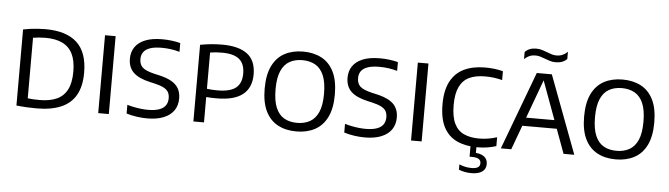

<svg xmlns="http://www.w3.org/2000/svg" viewBox="-55 -1017 5090 1461"><g transform="rotate(5 2490.0 -286.5)"><path d="M239 5Q202.5 5 164 3Q125.5 1 85.5 -3.5V-584.5Q111.5 -590 140.2 -593.8Q169 -597.5 198.5 -599.5Q228 -601.5 255.5 -601.5Q415 -601.5 496 -527Q577 -452.5 577 -297Q577 -192 539 -125.5Q501 -59 426 -27Q351 5 239 5ZM257 -60.5Q336 -60.5 388.8 -84.8Q441.5 -109 468 -161.2Q494.5 -213.5 494.5 -297.5Q494.5 -381 468.5 -433.5Q442.5 -486 390.5 -511Q338.5 -536 260.5 -536Q236.5 -536 211.5 -533.8Q186.5 -531.5 166.5 -528V-65.5Q187.5 -63 209.8 -61.8Q232 -60.5 257 -60.5Z M710.5 0V-595H791.5V0Z M1084.5 7.5Q1045.5 7.5 1003.8 1.5Q962 -4.5 926 -16V-82.5Q953 -74.5 980.8 -69Q1008.5 -63.5 1035 -60.8Q1061.5 -58 1085 -58Q1137 -58 1170.2 -69.8Q1203.5 -81.5 1219.2 -104.2Q1235 -127 1235 -159.5Q1235 -187 1224.2 -206Q1213.5 -225 1187.5 -238.5Q1161.5 -252 1116 -262.5L1084.5 -269.5Q995 -289.5 954.8 -328.8Q914.5 -368 914.5 -434.5Q914.5 -484.5 939.8 -522.2Q965 -560 1016.8 -581.2Q1068.5 -602.5 1148 -602.5Q1184 -602.5 1220.2 -598Q1256.5 -593.5 1286 -585.5V-518.5Q1252.5 -528 1218.2 -532.8Q1184 -537.5 1149 -537.5Q1094 -537.5 1060 -525.5Q1026 -513.5 1010.2 -491.5Q994.5 -469.5 994.5 -438.5Q994.5 -397 1018.8 -374.2Q1043 -351.5 1110 -335.5L1141.5 -328.5Q1203 -315 1241 -293.5Q1279 -272 1296.8 -240Q1314.5 -208 1314.5 -164Q1314.5 -111.5 1288.5 -73.2Q1262.5 -35 1211.2 -13.8Q1160 7.5 1084.5 7.5Z M1437.5 0V-585.5Q1477.5 -593 1518.2 -597.2Q1559 -601.5 1604.5 -601.5Q1732 -601.5 1797.5 -552Q1863 -502.5 1863 -396Q1863 -295.5 1798 -243Q1733 -190.5 1597.5 -190.5Q1576.5 -190.5 1556.8 -191.2Q1537 -192 1518.5 -193.5V0ZM1599 -251.5Q1696 -251.5 1739.8 -286.8Q1783.5 -322 1783.5 -395Q1783.5 -471 1740.8 -505.8Q1698 -540.5 1610.5 -540.5Q1584.5 -540.5 1562 -538.8Q1539.5 -537 1518.5 -533.5V-256.5Q1538 -254 1557.2 -252.8Q1576.5 -251.5 1599 -251.5Z M2224 7.5Q2143 7.5 2082.8 -24.5Q2022.5 -56.5 1989.2 -123.8Q1956 -191 1956 -297Q1956 -403.5 1989.5 -471Q2023 -538.5 2083.2 -570.5Q2143.5 -602.5 2224 -602.5Q2304.5 -602.5 2365 -570.5Q2425.5 -538.5 2458.8 -471Q2492 -403.5 2492 -297Q2492 -191 2458.5 -123.8Q2425 -56.5 2364.5 -24.5Q2304 7.5 2224 7.5ZM2224 -58Q2280 -58 2321.8 -81.2Q2363.5 -104.5 2386.5 -156.5Q2409.5 -208.5 2409.5 -295.5Q2409.5 -384.5 2386.5 -437.5Q2363.5 -490.5 2321.8 -513.8Q2280 -537 2224 -537Q2168 -537 2126.5 -514Q2085 -491 2062 -438.8Q2039 -386.5 2039 -299.5Q2039 -210.5 2061.8 -157.5Q2084.5 -104.5 2126 -81.2Q2167.5 -58 2224 -58Z M2747 7.5Q2708 7.5 2666.2 1.5Q2624.5 -4.5 2588.5 -16V-82.5Q2615.5 -74.5 2643.2 -69Q2671 -63.5 2697.5 -60.8Q2724 -58 2747.5 -58Q2799.5 -58 2832.8 -69.8Q2866 -81.5 2881.8 -104.2Q2897.5 -127 2897.5 -159.5Q2897.5 -187 2886.8 -206Q2876 -225 2850 -238.5Q2824 -252 2778.5 -262.5L2747 -269.5Q2657.5 -289.5 2617.2 -328.8Q2577 -368 2577 -434.5Q2577 -484.5 2602.2 -522.2Q2627.5 -560 2679.2 -581.2Q2731 -602.5 2810.5 -602.5Q2846.5 -602.5 2882.8 -598Q2919 -593.5 2948.5 -585.5V-518.5Q2915 -528 2880.8 -532.8Q2846.5 -537.5 2811.5 -537.5Q2756.5 -537.5 2722.5 -525.5Q2688.5 -513.5 2672.8 -491.5Q2657 -469.5 2657 -438.5Q2657 -397 2681.2 -374.2Q2705.5 -351.5 2772.5 -335.5L2804 -328.5Q2865.5 -315 2903.5 -293.5Q2941.5 -272 2959.2 -240Q2977 -208 2977 -164Q2977 -111.5 2951 -73.2Q2925 -35 2873.8 -13.8Q2822.5 7.5 2747 7.5Z M3100 0V-595H3181V0Z M3607.5 7.5Q3517.5 7.5 3451.8 -22.5Q3386 -52.5 3350.2 -119.2Q3314.5 -186 3314.5 -296.5Q3314.5 -402.5 3350.2 -470.2Q3386 -538 3453 -570.2Q3520 -602.5 3614.5 -602.5Q3650.5 -602.5 3684.8 -598.5Q3719 -594.5 3750.5 -586V-518.5Q3718 -527 3685.5 -531Q3653 -535 3619 -535Q3547.5 -535 3498.5 -511.8Q3449.5 -488.5 3424.5 -436.2Q3399.5 -384 3399.5 -297.5Q3399.5 -208 3424.8 -156Q3450 -104 3498 -82Q3546 -60 3614 -60Q3648.5 -60 3681.2 -65.2Q3714 -70.5 3750.5 -81.5V-14Q3719.5 -4 3683.2 1.8Q3647 7.5 3607.5 7.5ZM3579 207.5Q3554 207.5 3529 203Q3504 198.5 3482.5 189.5V149Q3509 160 3531.8 164.2Q3554.5 168.5 3576 168.5Q3607 168.5 3624 158.8Q3641 149 3641 126.5Q3641 104.5 3623.8 94.2Q3606.5 84 3575 84H3554.5V-10H3600V68.5L3583.5 50.5Q3632.5 50.5 3661 70.2Q3689.5 90 3689.5 128.5Q3689.5 167 3660.5 187.2Q3631.5 207.5 3579 207.5Z M3786 0 4008.5 -595H4123.5L4347 0H4265L4059.5 -560H4071.5L3865.5 0ZM3908 -185.5 3926.5 -249.5H4205.5L4223.5 -185.5ZM4143.5 -689Q4120 -689 4099.2 -695.5Q4078.5 -702 4059 -709.5Q4041 -716.5 4023.8 -721.8Q4006.5 -727 3988.5 -727Q3961.5 -727 3941.5 -718.5Q3921.5 -710 3902.5 -692V-746.5Q3918.5 -763 3939.5 -771.2Q3960.5 -779.5 3989.5 -779.5Q4013 -779.5 4034 -773Q4055 -766.5 4074 -759Q4092 -752 4109.2 -746.5Q4126.5 -741 4144.5 -741Q4171.5 -741 4191.8 -749.8Q4212 -758.5 4230.5 -776.5V-721.5Q4215 -705.5 4193.8 -697.2Q4172.5 -689 4143.5 -689Z M4664 7.5Q4583 7.5 4522.8 -24.5Q4462.5 -56.5 4429.2 -123.8Q4396 -191 4396 -297Q4396 -403.5 4429.5 -471Q4463 -538.5 4523.2 -570.5Q4583.5 -602.5 4664 -602.5Q4744.5 -602.5 4805 -570.5Q4865.5 -538.5 4898.8 -471Q4932 -403.5 4932 -297Q4932 -191 4898.5 -123.8Q4865 -56.5 4804.5 -24.5Q4744 7.5 4664 7.5ZM4664 -58Q4720 -58 4761.8 -81.2Q4803.5 -104.5 4826.5 -156.5Q4849.5 -208.5 4849.5 -295.5Q4849.5 -384.5 4826.5 -437.5Q4803.5 -490.5 4761.8 -513.8Q4720 -537 4664 -537Q4608 -537 4566.5 -514Q4525 -491 4502 -438.8Q4479 -386.5 4479 -299.5Q4479 -210.5 4501.8 -157.5Q4524.5 -104.5 4566 -81.2Q4607.5 -58 4664 -58Z"/></g></svg>

Font: Encode Sans SC Condensed Thin
Style: Regular
Weight: 400
Version: Version 3.002